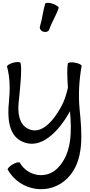

<svg xmlns="http://www.w3.org/2000/svg" viewBox="-20 -1002 650 1388"><path d="M336 -789C354 -842 386 -890 404 -944C407 -952 387 -966 361 -975C334 -984 310 -984 307 -976C290 -922 286 -865 269 -811C264 -796 275 -779 293 -773C312 -767 331 -774 336 -789ZM31 -520C53 -439 53 -354 45 -270C33 -156 39 -28 137 20C272 86 402 -47 485 -196L486 -198C499 -49 500 110 395 215C315 295 181 274 124 175C120 167 96 172 72 186C48 200 32 218 36 225C127 383 340 414 467 287C592 162 573 -37 555 -217C546 -319 552 -423 570 -525C572 -533 550 -544 523 -549C495 -554 471 -551 470 -542C464 -506 466 -440 471 -369C461 -321 446 -274 422 -230C364 -125 277 -24 183 -71C117 -103 107 -187 115 -263C125 -358 140 -505 129 -546C127 -555 103 -556 76 -549C49 -541 29 -529 31 -520Z"/></svg>

Font: Nupuram Medium
Style: Regular
Weight: 500
Designer: Santhosh Thottingal (santhosh.thottingal@gmail.com)
Foundry: SMC
Version: Version 1.000